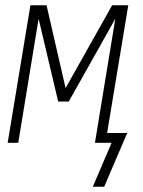

<svg xmlns="http://www.w3.org/2000/svg" viewBox="-20 -540 540 726"><path d="M374 166H331L402 0H339L416 -469L240 -156H200L126 -469L49 0H9L95 -520H156L228 -207L404 -520H465L385 -37H461Z"/></svg>

Font: Iosevka SS18 Extralight
Style: Italic
Weight: 200
Italic angle: -9°
Monospace: yes
Designer: Belleve Invis
Foundry: Belleve Invis
Version: Version 25.1.1; ttfautohint (v1.8.4)